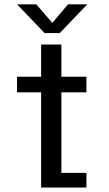

<svg xmlns="http://www.w3.org/2000/svg" viewBox="-20 -846 490 866"><path d="M56.8 -429.4V-500H369.7V-429.4ZM256.9 -66.3H369.9V0H165.5V-645H256.9ZM373.7 -826.5 249.7 -696.9H181L57 -826.5H143.7L215.9 -742.8L287 -826.5Z"/></svg>

Font: League Mono Thin Condensed
Style: Regular
Weight: 100
Width: 1
Designer: Tyler Finck
Foundry: The League of Moveable Type / Tyler Finck
Version: Version 2.300;RELEASE